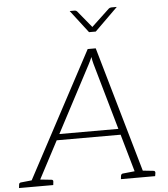

<svg xmlns="http://www.w3.org/2000/svg" viewBox="-75 -970 894 1023"><g transform="rotate(-5 372.0 -458.0)"><path d="M37 0 414 -706H457L660 0H627Q621 0 617 -3.5Q613 -7 613 -12L438 -624Q436 -632 433.5 -642.5Q431 -653 430 -662Q426 -653 421 -642Q416 -631 412 -624L89 -12Q87 -7 82 -3.5Q77 0 70 0ZM69 0 72 -30H100L97 0ZM197 -236 212 -268H552L560 -236ZM601 0 604 -30H632L629 0ZM-15 0 -13 -18Q-13 -23 -9.5 -26Q-6 -29 -2 -29L75 -37L76 0ZM76 0 85 -37 161 -29Q165 -29 168 -26Q171 -23 170 -18L168 0ZM530 0 532 -18Q533 -23 536 -26Q539 -29 544 -29L621 -37V0ZM622 0 631 -37 706 -29Q711 -29 713.5 -26Q716 -23 716 -18L713 0ZM588 -916 465 -795H429L336 -916H363Q370 -916 375 -911L449 -821L545 -911Q547 -913 551 -914.5Q555 -916 559 -916Z"/></g></svg>

Font: Aleo ExtraLight
Style: Italic
Weight: 250
Italic angle: -7°
Designer: Alessio Laiso
Foundry: Alessio Laiso
Version: Version 2.001;gftools[0.9.29]